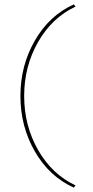

<svg xmlns="http://www.w3.org/2000/svg" viewBox="-20 -731 422 874"><path d="M316 123Q205 73 139 -41Q73 -155 73 -294Q73 -433 139 -547Q205 -661 316 -711L324 -701Q217 -651 153.5 -540Q90 -429 90 -294Q90 -159 153.5 -48Q217 63 324 113Z"/></svg>

Font: EauTestSC Thin
Style: Regular
Weight: 250
Designer: Christian Thalmann (Catharsis Fonts)
Version: Version 0.001;PS 000.001;hotconv 1.0.88;makeotf.lib2.5.64775